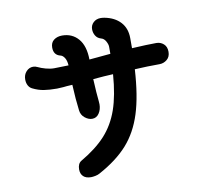

<svg xmlns="http://www.w3.org/2000/svg" viewBox="-91 -939 1182 1076"><g transform="rotate(-10 500.0 -401.5)"><path d="M891 -584Q891 -555 872 -539.5Q853 -524 829 -524Q761 -524 688 -520Q679 -369 647.5 -270Q616 -171 555.5 -103Q495 -35 392 21Q382 27 367 30Q352 33 342 33Q313 33 298 18.5Q283 4 283 -21Q283 -54 304 -67Q392 -118 445 -176Q498 -234 526 -314Q554 -394 563 -514Q516 -512 449 -506Q453 -422 458 -378Q459 -372 459 -361Q459 -332 444.5 -310Q430 -288 405 -288Q384 -288 363.5 -304.5Q343 -321 340 -348Q332 -410 328 -495Q290 -493 277 -491L240 -489Q197 -489 165.5 -494Q134 -499 102 -515Q88 -522 80.5 -536.5Q73 -551 73 -570Q73 -597 89.5 -615Q106 -633 129 -633Q141 -633 153 -627Q171 -618 196.5 -611Q222 -604 244 -604Q270 -604 326 -606Q324 -634 314 -649.5Q304 -665 291 -668Q253 -677 253 -720Q253 -748 272 -762.5Q291 -777 319 -777Q376 -777 411 -736.5Q446 -696 447 -618Q520 -625 568 -629V-669Q568 -683 558 -701Q548 -719 531 -723Q511 -729 501 -745.5Q491 -762 491 -782Q491 -805 507.5 -820.5Q524 -836 549 -836Q558 -836 570 -834Q628 -823 660.5 -787.5Q693 -752 693 -696V-639Q781 -644 832 -644Q856 -644 873.5 -628.5Q891 -613 891 -584Z"/></g></svg>

Font: Tsukimi Rounded
Style: Bold
Weight: 700
Designer: Takashi Funayama
Foundry: Takashi Funayama
Version: Version 1.032; ttfautohint (v1.8.3)